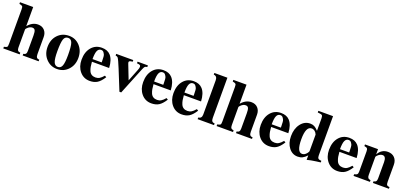

<svg xmlns="http://www.w3.org/2000/svg" viewBox="28 -1652 5625 2642"><g transform="rotate(20 2840.0 -331.0)"><path d="M534 0H300V-24Q325 -27 335.5 -40.5Q346 -54 346 -85V-309Q346 -363 335 -384.5Q324 -406 295 -406Q259 -406 225 -372Q208 -355 208 -348V-85Q208 -54 218 -41Q228 -28 256 -24V0H16V-24Q52 -31 60.5 -40Q69 -49 69 -89V-591Q69 -626 60 -635.5Q51 -645 15 -652V-676H208V-396Q273 -473 355 -473Q415 -473 450 -435Q485 -397 485 -337V-87Q485 -53 496.5 -38.5Q508 -24 534 -24Z M1032 -229Q1032 -124 967.5 -55Q903 14 806 14Q711 14 646 -54.5Q581 -123 581 -228Q581 -337 645.5 -405Q710 -473 810 -473Q905 -473 968.5 -404Q1032 -335 1032 -229ZM885 -218Q885 -346 868 -394Q851 -442 807 -442Q761 -442 744.5 -394.5Q728 -347 728 -218Q728 -109 746 -63Q764 -17 807 -17Q850 -17 867.5 -61.5Q885 -106 885 -218Z M1459 -126 1483 -112Q1439 -42 1394.5 -14Q1350 14 1285 14Q1195 14 1138 -53.5Q1081 -121 1081 -224Q1081 -336 1138.5 -404.5Q1196 -473 1290 -473Q1373 -473 1418 -423Q1471 -365 1477 -245H1225Q1228 -203 1233 -174.5Q1238 -146 1250 -117Q1262 -88 1285.5 -73Q1309 -58 1344 -58Q1376 -58 1402 -73.5Q1428 -89 1459 -126ZM1354 -282V-303Q1354 -376 1345 -395Q1333 -420 1321.5 -431Q1310 -442 1290 -442Q1254 -442 1237 -405.5Q1220 -369 1220 -282Z M1966 -461V-437Q1942 -435 1932 -425.5Q1922 -416 1908 -382L1748 14H1722L1602 -282Q1555 -398 1536 -423Q1528 -433 1502 -437V-461H1752V-437L1734 -435Q1699 -431 1699 -411Q1699 -402 1708 -380L1787 -177L1859 -359Q1870 -385 1870 -404Q1870 -422 1858.5 -428.5Q1847 -435 1815 -437V-461Z M2361 -126 2385 -112Q2341 -42 2296.5 -14Q2252 14 2187 14Q2097 14 2040 -53.5Q1983 -121 1983 -224Q1983 -336 2040.5 -404.5Q2098 -473 2192 -473Q2275 -473 2320 -423Q2373 -365 2379 -245H2127Q2130 -203 2135 -174.5Q2140 -146 2152 -117Q2164 -88 2187.5 -73Q2211 -58 2246 -58Q2278 -58 2304 -73.5Q2330 -89 2361 -126ZM2256 -282V-303Q2256 -376 2247 -395Q2235 -420 2223.5 -431Q2212 -442 2192 -442Q2156 -442 2139 -405.5Q2122 -369 2122 -282Z M2805 -126 2829 -112Q2785 -42 2740.5 -14Q2696 14 2631 14Q2541 14 2484 -53.5Q2427 -121 2427 -224Q2427 -336 2484.5 -404.5Q2542 -473 2636 -473Q2719 -473 2764 -423Q2817 -365 2823 -245H2571Q2574 -203 2579 -174.5Q2584 -146 2596 -117Q2608 -88 2631.5 -73Q2655 -58 2690 -58Q2722 -58 2748 -73.5Q2774 -89 2805 -126ZM2700 -282V-303Q2700 -376 2691 -395Q2679 -420 2667.5 -431Q2656 -442 2636 -442Q2600 -442 2583 -405.5Q2566 -369 2566 -282Z M3102 0H2862V-24Q2913 -28 2913 -87V-587Q2913 -648 2861 -652V-676H3052V-87Q3052 -54 3064 -39.5Q3076 -25 3102 -24Z M3658 0H3424V-24Q3449 -27 3459.5 -40.5Q3470 -54 3470 -85V-309Q3470 -363 3459 -384.5Q3448 -406 3419 -406Q3383 -406 3349 -372Q3332 -355 3332 -348V-85Q3332 -54 3342 -41Q3352 -28 3380 -24V0H3140V-24Q3176 -31 3184.5 -40Q3193 -49 3193 -89V-591Q3193 -626 3184 -635.5Q3175 -645 3139 -652V-676H3332V-396Q3397 -473 3479 -473Q3539 -473 3574 -435Q3609 -397 3609 -337V-87Q3609 -53 3620.5 -38.5Q3632 -24 3658 -24Z M4083 -126 4107 -112Q4063 -42 4018.5 -14Q3974 14 3909 14Q3819 14 3762 -53.5Q3705 -121 3705 -224Q3705 -336 3762.5 -404.5Q3820 -473 3914 -473Q3997 -473 4042 -423Q4095 -365 4101 -245H3849Q3852 -203 3857 -174.5Q3862 -146 3874 -117Q3886 -88 3909.5 -73Q3933 -58 3968 -58Q4000 -58 4026 -73.5Q4052 -89 4083 -126ZM3978 -282V-303Q3978 -376 3969 -395Q3957 -420 3945.5 -431Q3934 -442 3914 -442Q3878 -442 3861 -405.5Q3844 -369 3844 -282Z M4658 -20 4596 -12Q4514 -1 4463 13V-52Q4428 -15 4399 -0.5Q4370 14 4330 14Q4251 14 4200 -52Q4149 -118 4149 -221Q4149 -330 4203.5 -401.5Q4258 -473 4341 -473Q4375 -473 4401.5 -459.5Q4428 -446 4460 -411V-594Q4460 -629 4447 -638.5Q4434 -648 4384 -652V-676H4599V-101Q4599 -69 4611.5 -57Q4624 -45 4658 -43ZM4460 -112V-355Q4449 -384 4428 -400.5Q4407 -417 4382 -417Q4297 -417 4297 -229Q4297 -42 4375 -42Q4411 -42 4441 -79Q4460 -104 4460 -112Z M5083 -126 5107 -112Q5063 -42 5018.5 -14Q4974 14 4909 14Q4819 14 4762 -53.5Q4705 -121 4705 -224Q4705 -336 4762.5 -404.5Q4820 -473 4914 -473Q4997 -473 5042 -423Q5095 -365 5101 -245H4849Q4852 -203 4857 -174.5Q4862 -146 4874 -117Q4886 -88 4909.5 -73Q4933 -58 4968 -58Q5000 -58 5026 -73.5Q5052 -89 5083 -126ZM4978 -282V-303Q4978 -376 4969 -395Q4957 -420 4945.5 -431Q4934 -442 4914 -442Q4878 -442 4861 -405.5Q4844 -369 4844 -282Z M5663 0H5429V-24Q5454 -27 5464.5 -40.5Q5475 -54 5475 -84V-321Q5475 -406 5424 -406Q5388 -406 5354 -372Q5337 -355 5337 -348V-84Q5337 -55 5347.5 -41.5Q5358 -28 5385 -24V0H5145V-24Q5178 -31 5188 -43Q5198 -55 5198 -87V-376Q5198 -408 5188 -420Q5178 -432 5145 -437V-461H5336V-386H5337Q5386 -473 5479 -473Q5541 -473 5577.5 -434.5Q5614 -396 5614 -331V-84Q5614 -50 5624 -38Q5634 -26 5663 -24Z"/></g></svg>

Font: STIX
Style: Bold
Weight: 700
Designer: MicroPress Inc., with final additions and corrections provided by Coen Hoffman, Elsevier (retired)
Version: Version 1.1.1